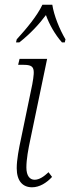

<svg xmlns="http://www.w3.org/2000/svg" viewBox="-20 -786 298 815"><path d="M51 -619 48 -606H62C109 -643 145 -682 175 -722C189 -683 213 -640 243 -606H255L258 -619C233 -661 209 -720 202 -766H160C138 -719 93 -665 51 -619ZM116 9C148 9 178 -10 201 -35L186 -55C167 -37 147 -23 127 -23C107 -23 92 -39 92 -75C92 -110 100 -153 109 -195L180 -536H63L57 -511H75C126 -511 130 -500 117 -428L70 -201C60 -155 51 -108 51 -72C51 -17 77 9 116 9Z"/></svg>

Font: Noto Serif Condensed ExtraLight
Style: Italic
Weight: 200
Width: 3
Italic angle: -12°
Designer: Monotype Design Team
Foundry: Monotype Imaging Inc.
Version: Version 2.013